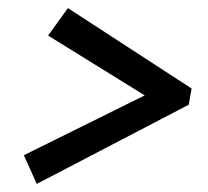

<svg xmlns="http://www.w3.org/2000/svg" viewBox="-20 -524 514 475"><path d="M99 -436 148 -504 454 -305 447 -265 71 -69 39 -140 338 -288Z"/></svg>

Font: Piazzolla Thin
Style: Bold Italic
Weight: 700
Italic angle: -11.3°
Version: Version 2.005